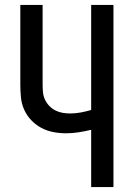

<svg xmlns="http://www.w3.org/2000/svg" viewBox="-20 -755 540 775"><path d="M348 0V-231Q323 -225 297.5 -221Q272 -217 246 -217Q220 -217 194.5 -222Q169 -227 146.5 -239Q124 -251 106 -270Q88 -289 77.5 -312.5Q67 -336 64.5 -362Q62 -388 62 -414V-735H152V-414Q152 -398 153.5 -382.5Q155 -367 161.5 -353Q168 -339 179 -327.5Q190 -316 204 -309Q218 -302 233 -299.5Q248 -297 264 -297Q285 -297 306 -301Q327 -305 348 -311V-735H438V0Z"/></svg>

Font: Iosevka SS04 Medium
Style: Regular
Weight: 500
Monospace: yes
Designer: Belleve Invis
Foundry: Belleve Invis
Version: Version 19.0.0; ttfautohint (v1.8.4)